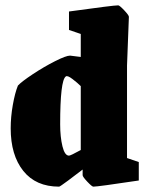

<svg xmlns="http://www.w3.org/2000/svg" viewBox="-20 -685 547 718"><path d="M20 -205Q20 -248 28 -293Q36 -338 47 -365Q61 -380 102.5 -407.5Q144 -435 185.5 -456Q227 -477 242 -477L282 -472V-558L238 -573V-642Q404 -665 422 -665Q427 -665 444.5 -646.5Q462 -628 462 -622L455 -440V-94L499 -79V-10Q346 13 329 13Q324 13 306.5 -5.5Q289 -24 289 -30V-51Q266 -33 235 -10Q204 13 201 13Q114 13 67 -46Q20 -105 20 -205ZM282 -124V-363Q270 -375 251 -389.5Q232 -404 226 -399Q205 -384 205 -220Q205 -173 213.5 -138Q222 -103 238 -103Q244 -103 282 -124Z"/></svg>

Font: Grenze Black
Style: Regular
Weight: 900
Designer: Renata Polastri
Foundry: Omnibus-Type
Version: Version 1.002; ttfautohint (v1.8)